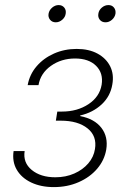

<svg xmlns="http://www.w3.org/2000/svg" viewBox="-20 -745 515 772"><path d="M196.3 7.3Q144.5 7.3 105.5 -11.2Q66.4 -29.8 47.4 -62.5Q28.3 -95.2 34.7 -137.7H79.1Q71.8 -91.3 107.4 -61.8Q143.1 -32.2 202.6 -32.2Q244.6 -32.2 278.8 -47.4Q313 -62.5 335 -88.1Q356.9 -113.8 361.8 -145.5Q370.6 -197.8 332 -228.8Q293.5 -259.8 224.1 -259.8H204.6L210.4 -296.4H229.5Q290.5 -296.4 335.4 -325.9Q380.4 -355.5 388.7 -404.3Q396 -450.7 366.5 -480.2Q336.9 -509.8 281.7 -509.8Q226.6 -509.8 184.8 -480.2Q143.1 -450.7 134.8 -402.8H91.3Q99.1 -445.8 127.2 -478.5Q155.3 -511.2 197.3 -529.8Q239.3 -548.3 288.1 -548.3Q337.4 -548.3 372.1 -529.5Q406.7 -510.7 422.9 -478.5Q439 -446.3 431.6 -405.3Q423.8 -357.9 388.7 -325.2Q353.5 -292.5 302.7 -280.8L302.2 -278.3Q359.9 -267.1 387.7 -231Q415.5 -194.8 407.2 -143.6Q399.9 -100.6 370.6 -66.4Q341.3 -32.2 296.1 -12.5Q251 7.3 196.3 7.3ZM404.3 -655.3Q389.6 -655.3 381.3 -665.5Q373 -675.8 375.5 -689.9Q377.4 -704.1 389.4 -714.4Q401.4 -724.6 416 -724.6Q430.2 -724.6 438.2 -714.6Q446.3 -704.6 444.3 -689.9Q441.9 -675.8 430.2 -665.5Q418.5 -655.3 404.3 -655.3ZM204.1 -655.3Q189.9 -655.3 181.4 -665.5Q172.9 -675.8 175.3 -689.9Q177.7 -704.1 189.7 -714.4Q201.7 -724.6 215.8 -724.6Q230 -724.6 238.3 -714.6Q246.6 -704.6 244.1 -689.9Q242.2 -675.8 230.2 -665.5Q218.3 -655.3 204.1 -655.3Z"/></svg>

Font: Inter 17pt ExtraLight
Style: Italic
Weight: 250
Italic angle: -9.3988°
Version: Version 4.001;git-66647c0bb